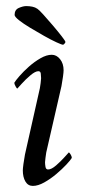

<svg xmlns="http://www.w3.org/2000/svg" viewBox="-20 -605 295 631"><path d="M111 -315Q112 -320 113.5 -331.5Q115 -343 115 -347Q115 -348 115 -349Q115 -356 114 -363.5Q113 -371 106 -371Q96 -371 80 -357.5Q64 -344 51.5 -330Q39 -316 37 -314Q35 -314 31 -321.5Q27 -329 27 -333Q31 -340 44 -355Q57 -370 75 -386Q93 -402 113 -413.5Q133 -425 150 -425Q166 -425 177.5 -410.5Q189 -396 189 -374Q189 -368 187 -353Q185 -338 182 -322L132 -104Q131 -97 129.5 -86.5Q128 -76 128 -72Q128 -65 129.5 -56.5Q131 -48 138 -48Q149 -48 164.5 -61.5Q180 -75 192.5 -89Q205 -103 206 -104Q208 -104 212 -97.5Q216 -91 216 -86Q212 -79 198 -64Q184 -49 165 -33Q146 -17 125.5 -5.5Q105 6 88 6Q72 6 63.5 -8.5Q55 -23 55 -45Q55 -51 57 -66Q59 -81 62 -97ZM187 -458Q183 -458 165.5 -466Q148 -474 125 -487Q102 -500 79.5 -513.5Q57 -527 42.5 -538.5Q28 -550 28 -556Q28 -573 42 -579Q56 -585 66 -585Q77 -585 86.5 -583Q96 -581 103 -576Q108 -573 122.5 -557Q137 -541 154 -521Q171 -501 183 -485.5Q195 -470 195 -467Q195 -465 192 -461.5Q189 -458 187 -458Z"/></svg>

Font: Amiri
Style: Italic
Weight: 400
Italic angle: 10°
Designer: Khaled Hosny
Version: Version 0.113